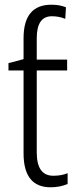

<svg xmlns="http://www.w3.org/2000/svg" viewBox="-20 -785 334 815"><path d="M198 -765Q80 -765 80 -623V-534L16 -517V-486H80V-134Q80 10 195 10Q234 10 267 -4V-50Q242 -39 206 -39Q136 -39 136 -138V-486H265V-532H136V-623Q136 -716 200 -716Q231 -716 257 -705L260 -754Q234 -765 198 -765Z"/></svg>

Font: Noto Sans UI SemiCondensed Light
Style: Regular
Weight: 300
Width: 4
Designer: Monotype Design Team
Foundry: Monotype Imaging Inc.
Version: Version 1.901